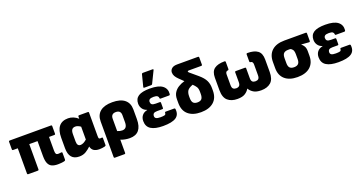

<svg xmlns="http://www.w3.org/2000/svg" viewBox="-42 -1530 4756 2512"><g transform="rotate(-20 2336.5 -274.0)"><path d="M510 12Q460 12 427 -2.5Q394 -17 377.5 -54Q361 -91 361 -157V-365H246V-14Q246 0 232 0H100Q86 0 86 -14V-365H22Q8 -365 8 -379V-484Q8 -497 22 -497H595Q609 -497 609 -484V-379Q609 -365 595 -365H521V-175Q521 -144 528.5 -130Q536 -116 560 -116Q571 -116 581.5 -117.5Q592 -119 604 -120Q616 -121 616 -109V-15Q616 -3 605 1Q589 6 563 9Q537 12 510 12Z M808 12Q667 12 667 -155V-299Q667 -509 837 -509Q874 -509 910 -494Q946 -479 974 -453V-484Q974 -497 988 -497H1108Q1122 -497 1122 -484V-159Q1122 -133 1126.5 -125.5Q1131 -118 1146 -118Q1153 -118 1157.5 -119Q1162 -120 1168 -120Q1179 -121 1179 -108V-13Q1179 -1 1162 3Q1146 7 1126 9.5Q1106 12 1087 12Q988 12 972 -67Q940 -36 901 -12Q862 12 808 12ZM827 -190Q827 -125 874 -125Q913 -125 962 -168V-347Q923 -375 890 -375Q857 -375 842 -355Q827 -335 827 -291Z M1239 185Q1225 185 1225 171V-324Q1225 -414 1283 -461.5Q1341 -509 1452 -509Q1565 -509 1623 -461.5Q1681 -414 1681 -325V-191Q1681 12 1511 12Q1479 12 1445 5.5Q1411 -1 1385 -12V171Q1385 185 1371 185ZM1385 -303V-132Q1420 -117 1452 -117Q1521 -117 1521 -205V-304Q1521 -372 1452 -372Q1385 -372 1385 -303Z M1975 12Q1864 12 1807 -24Q1750 -60 1750 -137Q1750 -184 1775.5 -215.5Q1801 -247 1848 -256V-259Q1809 -271 1787 -302.5Q1765 -334 1765 -374Q1765 -443 1815.5 -476Q1866 -509 1976 -509Q2096 -509 2150 -467.5Q2204 -426 2197 -353Q2195 -337 2181 -337H2065Q2052 -337 2052 -351Q2052 -367 2037.5 -378.5Q2023 -390 1985 -390Q1944 -390 1929 -378Q1914 -366 1914 -345Q1914 -322 1928 -309.5Q1942 -297 1982 -297H2038Q2051 -297 2051 -283V-213Q2051 -199 2038 -199H1965Q1931 -199 1917 -187Q1903 -175 1903 -151Q1903 -128 1921.5 -118Q1940 -108 1981 -108Q2018 -108 2037 -113Q2056 -118 2056 -141Q2056 -154 2070 -154H2186Q2200 -154 2201 -138Q2209 -60 2154 -24Q2099 12 1975 12ZM1913 -544Q1899 -544 1903 -558L1945 -722Q1948 -733 1961 -733H2096Q2113 -733 2104 -716L2025 -554Q2020 -544 2008 -544Z M2502 12Q2389 12 2325.5 -43Q2262 -98 2262 -202V-253Q2262 -309 2285.5 -346.5Q2309 -384 2348.5 -408Q2388 -432 2435 -445L2373 -505Q2347 -530 2333 -554.5Q2319 -579 2319 -608Q2320 -640 2345 -661.5Q2370 -683 2421 -683H2710Q2724 -683 2724 -669V-571Q2724 -557 2710 -557H2537Q2520 -557 2520 -547Q2520 -542 2524 -537.5Q2528 -533 2535 -527L2637 -441Q2698 -389 2720.5 -342Q2743 -295 2743 -238V-202Q2743 -98 2679 -43Q2615 12 2502 12ZM2425 -216Q2425 -167 2443.5 -146Q2462 -125 2502 -125Q2543 -125 2561 -146Q2579 -167 2579 -216V-246Q2579 -290 2563 -314.5Q2547 -339 2520 -364Q2460 -342 2442.5 -313Q2425 -284 2425 -238Z M3010 12Q2926 12 2875.5 -31.5Q2825 -75 2825 -177V-350Q2825 -437 2873.5 -473Q2922 -509 3014 -509Q3030 -509 3030 -496V-398Q3030 -383 3018 -383Q2984 -381 2984 -339V-190Q2984 -153 2999 -139Q3014 -125 3041 -125Q3068 -125 3083.5 -139Q3099 -153 3099 -189V-326Q3099 -339 3113 -339H3238Q3252 -339 3252 -326V-189Q3252 -153 3267 -139Q3282 -125 3309 -125Q3336 -125 3351 -139Q3366 -153 3366 -190V-339Q3366 -381 3333 -383Q3320 -383 3320 -398V-496Q3320 -509 3337 -509Q3428 -509 3476.5 -473Q3525 -437 3525 -350V-177Q3525 -75 3475 -31.5Q3425 12 3341 12Q3272 12 3233.5 -12.5Q3195 -37 3176 -71H3174Q3156 -38 3118 -13Q3080 12 3010 12Z M3847 12Q3734 12 3671.5 -43Q3609 -98 3609 -198V-285Q3609 -386 3670.5 -441.5Q3732 -497 3845 -497H4142Q4156 -497 4156 -484V-379Q4156 -364 4141 -365L4036 -373V-370Q4055 -357 4070.5 -330.5Q4086 -304 4086 -262V-198Q4086 -98 4023.5 -43Q3961 12 3847 12ZM3847 -125Q3886 -125 3906 -144.5Q3926 -164 3926 -210V-275Q3926 -320 3912 -340Q3898 -360 3880 -366H3849Q3810 -366 3789.5 -347Q3769 -328 3769 -279V-210Q3769 -164 3788.5 -144.5Q3808 -125 3847 -125Z M4416 12Q4305 12 4248 -24Q4191 -60 4191 -137Q4191 -184 4216.5 -215.5Q4242 -247 4289 -256V-259Q4250 -271 4228 -302.5Q4206 -334 4206 -374Q4206 -443 4256.5 -476Q4307 -509 4417 -509Q4537 -509 4591 -467.5Q4645 -426 4638 -353Q4636 -337 4622 -337H4506Q4493 -337 4493 -351Q4493 -367 4478.5 -378.5Q4464 -390 4426 -390Q4385 -390 4370 -378Q4355 -366 4355 -345Q4355 -322 4369 -309.5Q4383 -297 4423 -297H4479Q4492 -297 4492 -283V-213Q4492 -199 4479 -199H4406Q4372 -199 4358 -187Q4344 -175 4344 -151Q4344 -128 4362.5 -118Q4381 -108 4422 -108Q4459 -108 4478 -113Q4497 -118 4497 -141Q4497 -154 4511 -154H4627Q4641 -154 4642 -138Q4650 -60 4595 -24Q4540 12 4416 12Z"/></g></svg>

Font: Sofia Sans Black
Style: Regular
Weight: 900
Designer: Botio Nikoltchev, Ani Petrova
Foundry: lettersoup
Version: Version 4.100; ttfautohint (v1.8.3)